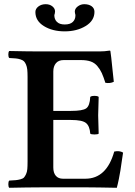

<svg xmlns="http://www.w3.org/2000/svg" viewBox="-20 -889 640 911"><path d="M232.9 -362.8H316.9Q372.1 -362.8 389.2 -375Q406.2 -387.2 408.2 -429.2Q413.1 -434.1 428.2 -434.1Q443.4 -434.1 448.2 -429.2Q445.8 -356.9 445.8 -341.8Q445.8 -335.4 448.2 -254.9Q444.3 -251 428.2 -251Q412.1 -251 408.2 -254.9Q405.8 -291 387.9 -305.4Q370.1 -319.8 316.9 -319.8H232.9V-94.2Q232.9 -68.8 244.9 -54.9Q256.8 -41 278.8 -41H384.8Q485.8 -41 522 -169.9Q546.9 -175.3 564 -165Q562.5 -155.8 558.1 -126Q553.7 -96.2 551.3 -79.8Q548.8 -63.5 543.9 -39.6Q539.1 -15.6 534.2 2Q531.7 2 507.6 1.5Q483.4 1 451.7 0.5Q419.9 0 398.9 0H169.9Q113.8 0 23.9 2Q19.5 -2.4 19.5 -15.1Q19.5 -27.8 23.9 -32.2Q44.4 -33.2 54.9 -34.2Q65.4 -35.2 77.1 -38.3Q88.9 -41.5 93.8 -46.9Q98.6 -52.2 103.5 -62.5Q108.4 -72.8 109.6 -86.7Q110.8 -100.6 110.8 -122.1V-523.9Q110.8 -544.9 109.4 -558.6Q107.9 -572.3 103.5 -582.5Q99.1 -592.8 93.8 -598.1Q88.4 -603.5 77.1 -607.2Q65.9 -610.8 54.7 -611.8Q43.5 -612.8 23.9 -613.8Q19.5 -618.2 19.5 -630.4Q19.5 -642.6 23.9 -647Q115.7 -645 169.9 -645H451.2Q477.1 -645 500 -648.9Q503.9 -648.9 503.9 -646Q504.9 -642.6 507.8 -616Q510.7 -589.4 514.4 -553.2Q518.1 -517.1 520 -501Q502.9 -492.2 480 -496.1Q470.7 -525.4 462.9 -542.5Q455.1 -559.6 442.1 -575.2Q429.2 -590.8 410.2 -597.4Q391.1 -604 363.8 -604H282.2Q257.8 -604 245.4 -589.1Q232.9 -574.2 232.9 -549.8ZM428.2 -833Q428.2 -791 386.5 -765.6Q344.7 -740.2 287.1 -740.2Q229 -740.2 188.5 -765.1Q147.9 -790 147.9 -832Q147.9 -847.2 162.1 -858.2Q176.3 -869.1 196.8 -869.1Q215.8 -869.1 228.5 -858.9Q241.2 -848.6 241.2 -835Q241.2 -830.1 240.2 -826.2Q239.7 -824.7 239.3 -822.5Q238.8 -820.3 238.3 -819.1Q237.8 -817.9 237.8 -816.9Q237.8 -797.4 250 -785.2Q262.2 -772.9 287.1 -772.9Q313 -772.9 325.4 -784.9Q337.9 -796.9 337.9 -815.9Q337.9 -820.3 335.9 -826.2Q335 -829.1 335 -834Q335 -848.1 348.9 -858.6Q362.8 -869.1 379.9 -869.1Q401.4 -869.1 414.8 -859.4Q428.2 -849.6 428.2 -833Z"/></svg>

Font: Common Serif SemiBold
Style: Regular
Weight: 600
Designer: Philipp H. Poll, Khaled Hosny
Foundry: Stefan Peev, Context Ltd.
Version: Version 1.026